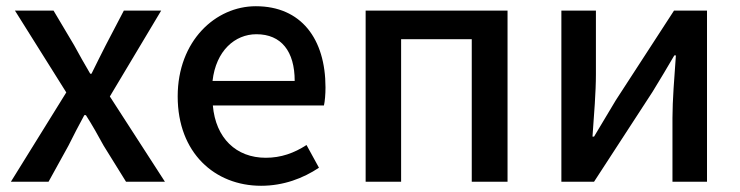

<svg xmlns="http://www.w3.org/2000/svg" viewBox="-20 -584 2378 617"><path d="M15 0H136L200 -116C217 -150 234 -183 251 -214H256C276 -183 295 -149 313 -116L385 0H510L333 -274L498 -550H378L320 -439C305 -409 289 -378 274 -347H270C252 -378 234 -409 218 -439L152 -550H28L193 -287Z M819 13C891 13 954 -11 1005 -45L965 -118C925 -92 883 -77 834 -77C739 -77 673 -140 664 -245H1021C1024 -258 1026 -281 1026 -303C1026 -459 948 -564 802 -564C673 -564 551 -453 551 -274C551 -93 670 13 819 13ZM663 -324C674 -421 735 -474 804 -474C884 -474 927 -419 927 -324Z M1155 0H1269V-458H1496V0H1611V-550H1155Z M1784 0H1889L2077 -289C2097 -321 2127 -372 2147 -406H2152C2147 -335 2141 -262 2141 -205V0H2252V-550H2146L1959 -262C1940 -229 1908 -178 1889 -145H1884C1889 -215 1895 -288 1895 -345V-550H1784Z"/></svg>

Font: Noto Sans Japanese Medium
Style: Regular
Weight: 500
Designer: Ryoko NISHIZUKA (kana & ideographs); Paul D. Hunt (Latin, Greek & Cyrillic); Wenlong ZHANG (bopomofo); Sandoll Communica
Foundry: Adobe Systems Incorporated
Version: Version 1.000;PS 1;hotconv 1.0.78;makeotf.lib2.5.61930